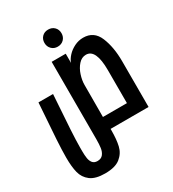

<svg xmlns="http://www.w3.org/2000/svg" viewBox="-216 -816 1032 1147"><g transform="rotate(-30 300.0 -242.5)"><path d="M11.5 16.5Q11.5 -33.5 16 -107Q20.5 -180.5 32 -338.5L33 -352.5H133.5Q122.5 -192.5 118 -116.5Q113.5 -40.5 113.5 5V29.5Q113.5 59 116.8 79.8Q120 100.5 131 114Q142 127.5 164 127.5Q189.5 127.5 202.5 111Q215.5 94.5 219 70Q222.5 45.5 222.5 10.5V-15V-523H319.5V-459.5Q326.5 -481.5 346.8 -503.5Q367 -525.5 396 -539.8Q425 -554 457 -554Q530.5 -554 559.8 -483.2Q589 -412.5 589 -315.5V0H327V11Q327 73 317 115.5Q307 158 272 186.2Q237 214.5 167 214.5Q100.5 214.5 66.5 188.5Q32.5 162.5 22 120.8Q11.5 79 11.5 16.5ZM488.5 -84.5V-312Q488.5 -457.5 420.5 -457.5Q391 -457.5 368.8 -432.8Q346.5 -408 335 -372.2Q323.5 -336.5 323.5 -306V-265L323 -84.5ZM241.5 -642Q241.5 -667.5 257.8 -684Q274 -700.5 300 -700.5Q326 -700.5 342.5 -684Q359 -667.5 359 -642Q359 -616.5 342.5 -599.8Q326 -583 300 -583Q274.5 -583 258 -599.8Q241.5 -616.5 241.5 -642Z"/></g></svg>

Font: JuliaMono SemiBoldItalic
Style: Regular
Weight: 600
Italic angle: -9°
Monospace: yes
Designer: cormullion
Foundry: corm
Version: Version 0.049; ttfautohint (v1.8.4)